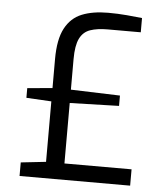

<svg xmlns="http://www.w3.org/2000/svg" viewBox="-53 -785 714 832"><g transform="rotate(5 304.5 -369.0)"><path d="M63 0V-59L172 -71V-334L63 -340V-382L172 -392V-518Q172 -604 197.5 -652Q223 -700 270 -719Q317 -738 384 -738Q426 -738 466 -734.5Q506 -731 532 -728V-666H388Q343 -666 312.5 -655.5Q282 -645 267 -614.5Q252 -584 252 -525V-392L466 -385V-340L252 -334V-71H544V0Z"/></g></svg>

Font: Exo Thin
Style: Regular
Weight: 400
Version: Version 2.000